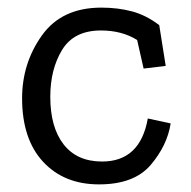

<svg xmlns="http://www.w3.org/2000/svg" viewBox="-20 -474 502 504"><path d="M428 -150Q419 -92 375.5 -41Q332 10 240 10Q148 10 93 -49.5Q38 -109 38 -216Q38 -308 90 -381Q142 -454 246 -454Q290 -454 327 -444Q364 -434 398 -408L415 -301L357 -294L340 -369Q300 -394 245 -394Q174 -394 143 -343Q112 -292 112 -220Q112 -140 147 -95Q182 -50 248 -50Q348 -50 368 -163Z"/></svg>

Font: Zilla Slab
Style: Regular
Weight: 400
Designer: Typotheque.com
Foundry: Typotheque type foundry
Version: Version 1.1; 2017; ttfautohint (v1.6)